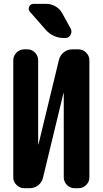

<svg xmlns="http://www.w3.org/2000/svg" viewBox="-20 -990 540 1010"><path d="M392.6 -730.5Q416 -730.5 433.1 -713.4Q450.2 -696.3 450.2 -672.9V-56.6Q450.2 -33.2 433.1 -16.6Q416 0 392.6 0H372.1Q348.6 0 332 -17.1Q315.4 -34.2 315.4 -56.6V-499Q315.4 -500 314.5 -500Q313.5 -500 313.5 -499L206.1 -54.7Q200.2 -30.3 180.7 -15.1Q161.1 0 135.7 0H107.4Q84 0 66.9 -17.1Q49.8 -34.2 49.8 -56.6V-672.9Q49.8 -696.3 66.9 -713.4Q84 -730.5 107.4 -730.5H124Q147.5 -730.5 164.1 -713.4Q180.7 -696.3 180.7 -672.9V-231.4Q180.7 -230.5 181.6 -230.5Q182.6 -230.5 182.6 -231.4L290 -674.8Q295.9 -699.2 315.4 -714.8Q335 -730.5 360.4 -730.5ZM222.7 -969.7Q249 -969.7 272 -956.5Q294.9 -943.4 307.6 -919.9L351.6 -839.8Q360.4 -823.2 351.1 -806.6Q341.8 -790 323.2 -790H317.4Q259.8 -790 221.7 -832L137.7 -927.7Q127 -939.5 133.3 -954.6Q139.6 -969.7 157.2 -969.7Z"/></svg>

Font: Rounded Mgen+ 1mn bold
Style: Bold
Weight: 700
Designer: [Source Han Sans]
Ryoko NISHIZUKA  (kana & ideographs); Paul D. Hunt (Latin, Greek & Cyrillic); Wenlong ZHANG  (bopomofo
Version: Version 1.059.20150602